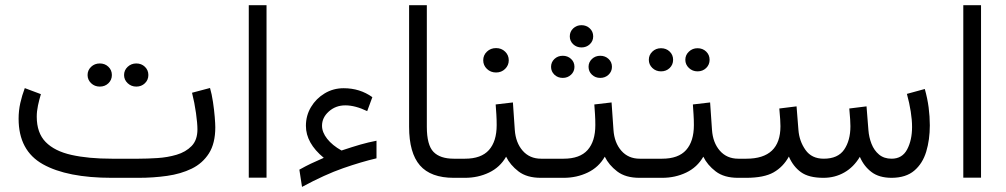

<svg xmlns="http://www.w3.org/2000/svg" viewBox="-20 -690 3904 745"><path d="M517.6 0H414.1Q240.7 0 146.5 -52.7Q52.2 -105.5 52.2 -229.5Q52.2 -260.7 58.8 -290.3Q65.4 -319.8 76.2 -348.1L138.7 -324.7Q132.3 -303.7 127.4 -281Q122.6 -258.3 122.6 -237.3Q122.6 -174.3 157.2 -138.9Q191.9 -103.5 257.3 -88.9Q322.8 -74.2 414.1 -74.2H518.1Q551.3 -74.2 590.6 -76.7Q629.9 -79.1 665.3 -89.6Q700.7 -100.1 723.4 -123.3Q746.1 -146.5 746.1 -188Q746.1 -210.9 740.5 -251.2Q734.9 -291.5 725.1 -330.1L794.9 -348.6Q801.8 -325.2 806.4 -294.4Q811 -263.7 813.2 -236.6Q815.4 -209.5 815.4 -196.3Q815.4 -133.8 790.8 -95Q766.1 -56.2 723.9 -35.6Q681.6 -15.1 628.4 -7.6Q575.2 0 517.6 0ZM461.4 -398.9Q461.4 -417.5 475.3 -430.7Q489.3 -443.8 508.8 -443.8Q528.8 -443.8 542.2 -430.9Q555.7 -418 555.7 -398.9Q555.7 -379.9 542.2 -366.9Q528.8 -354 508.8 -354Q489.3 -354 475.3 -367.2Q461.4 -380.4 461.4 -398.9ZM319.8 -398.9Q319.8 -417.5 333.5 -430.7Q347.2 -443.8 367.2 -443.8Q387.2 -443.8 400.6 -430.9Q414.1 -418 414.1 -398.9Q414.1 -379.9 400.6 -366.9Q387.2 -354 367.2 -354Q347.2 -354 333.5 -367.2Q319.8 -380.4 319.8 -398.9Z M1014.2 -669.9V-0.5H945.3V-669.9Z M1229.5 -202.1Q1229.5 -176.8 1249.5 -151.4Q1269.5 -126 1305.2 -106Q1349.1 -120.6 1378.9 -129.2Q1408.7 -137.7 1440.9 -144V-75.7Q1382.3 -62 1311.5 -37.4Q1240.7 -12.7 1151.9 35.2L1141.6 -31.7Q1167 -45.9 1186 -54.9Q1205.1 -64 1236.3 -77.6Q1167 -134.8 1167 -201.7Q1167 -241.7 1186.8 -274.7Q1206.5 -307.6 1239.7 -327.6Q1272.9 -347.7 1313.5 -347.7Q1376.5 -347.7 1424.8 -313L1404.8 -258.8Q1358.4 -281.2 1319.8 -281.2Q1282.7 -281.2 1256.1 -257.6Q1229.5 -233.9 1229.5 -202.1Z M1567.4 -669.9H1636.2V-198.2Q1636.2 -127.4 1661.9 -100.8Q1687.5 -74.2 1740.7 -74.2H1756.8V0H1740.7Q1651.4 0 1609.4 -48.3Q1567.4 -96.7 1567.4 -198.2Z M1903.3 -284.7 1970.2 -292.5 1977.5 -186Q1981 -136.2 2008.1 -105.2Q2035.2 -74.2 2079.6 -74.2H2093.8V0H2078.6Q2024.4 0 1991.9 -24.9Q1959.5 -49.8 1943.8 -82Q1920.4 -41 1877.7 -20.5Q1835 0 1784.2 0H1738.8V-74.2H1784.2Q1847.2 -74.2 1877.2 -107.9Q1907.2 -141.6 1907.2 -204.6Q1907.2 -226.6 1906 -245.4Q1904.8 -264.2 1903.3 -284.7ZM1855 -456.1Q1855 -476.1 1869.4 -489.7Q1883.8 -503.4 1904.8 -503.4Q1925.8 -503.4 1939.9 -489.7Q1954.1 -476.1 1954.1 -456.1Q1954.1 -436.5 1939.9 -422.6Q1925.8 -408.7 1904.8 -408.7Q1883.8 -408.7 1869.4 -422.6Q1855 -436.5 1855 -456.1Z M2190.9 -548.8Q2190.9 -567.4 2204.1 -579.8Q2217.3 -592.3 2236.3 -592.3Q2255.4 -592.3 2268.6 -579.8Q2281.7 -567.4 2281.7 -548.8Q2281.7 -530.8 2268.6 -518.3Q2255.4 -505.9 2236.3 -505.9Q2217.3 -505.9 2204.1 -518.3Q2190.9 -530.8 2190.9 -548.8ZM2263.7 -430.7Q2263.7 -448.7 2276.9 -461.2Q2290 -473.6 2309.1 -473.6Q2328.1 -473.6 2341.3 -461.4Q2354.5 -449.2 2354.5 -430.7Q2354.5 -412.6 2341.3 -400.1Q2328.1 -387.7 2309.1 -387.7Q2290 -387.7 2276.9 -400.1Q2263.7 -412.6 2263.7 -430.7ZM2118.2 -430.7Q2118.2 -448.7 2131.3 -461.2Q2144.5 -473.6 2163.6 -473.6Q2182.6 -473.6 2195.8 -461.4Q2209 -449.2 2209 -430.7Q2209 -412.6 2195.8 -400.1Q2182.6 -387.7 2163.6 -387.7Q2144.5 -387.7 2131.3 -400.1Q2118.2 -412.6 2118.2 -430.7ZM2074.7 -74.2H2167Q2230 -74.2 2260 -107.9Q2290 -141.6 2290 -204.6Q2290 -226.6 2288.8 -245.4Q2287.6 -264.2 2286.1 -284.7L2353 -292.5L2360.4 -186Q2363.8 -136.2 2390.9 -105.2Q2418 -74.2 2462.4 -74.2H2476.6V0H2461.4Q2407.2 0 2374.8 -24.9Q2342.3 -49.8 2326.7 -82Q2303.2 -41 2260.5 -20.5Q2217.8 0 2167 0H2074.7Z M2639.2 -458Q2639.2 -476.6 2653.1 -489.7Q2667 -502.9 2686.5 -502.9Q2706.5 -502.9 2720 -490Q2733.4 -477.1 2733.4 -458Q2733.4 -439 2720 -426Q2706.5 -413.1 2686.5 -413.1Q2667 -413.1 2653.1 -426.3Q2639.2 -439.5 2639.2 -458ZM2497.6 -458Q2497.6 -476.6 2511.2 -489.7Q2524.9 -502.9 2544.9 -502.9Q2564.9 -502.9 2578.4 -490Q2591.8 -477.1 2591.8 -458Q2591.8 -439 2578.4 -426Q2564.9 -413.1 2544.9 -413.1Q2524.9 -413.1 2511.2 -426.3Q2497.6 -439.5 2497.6 -458ZM2457 -74.2H2549.3Q2612.3 -74.2 2642.3 -107.9Q2672.4 -141.6 2672.4 -204.6Q2672.4 -226.6 2671.1 -245.4Q2669.9 -264.2 2668.5 -284.7L2735.4 -292.5L2742.7 -186Q2746.1 -136.2 2773.2 -105.2Q2800.3 -74.2 2844.7 -74.2H2858.9V0H2843.8Q2789.6 0 2757.1 -24.9Q2724.6 -49.8 2709 -82Q2685.5 -41 2642.8 -20.5Q2600.1 0 2549.3 0H2457Z M3175.3 0Q3118.2 0 3087.9 -22Q3057.6 -43.9 3041 -82.5Q3019 -42.5 2981.7 -21.2Q2944.3 0 2875 0H2840.8V-74.2H2876Q3008.3 -74.2 3008.3 -200.2Q3008.3 -212.9 3007.3 -226.8Q3006.3 -240.7 3003.9 -269L3070.8 -277.3L3078.1 -185.5Q3081.5 -142.1 3105.5 -108.2Q3129.4 -74.2 3176.3 -74.2Q3231.4 -74.2 3255.6 -109.6Q3279.8 -145 3279.8 -200.2Q3279.8 -212.9 3278.8 -226.8Q3277.8 -240.7 3275.4 -269L3342.3 -277.3L3349.6 -185.5Q3351.6 -157.7 3361.6 -132.1Q3371.6 -106.4 3390.9 -90.3Q3410.2 -74.2 3439.5 -74.2Q3481 -74.2 3500 -110.4Q3519 -146.5 3519 -197.3Q3519 -224.6 3513.9 -257.1Q3508.8 -289.6 3499 -325.7L3568.4 -344.7Q3578.6 -308.6 3583.3 -273.2Q3587.9 -237.8 3587.9 -203.6Q3587.9 -147.9 3574 -101.8Q3560.1 -55.7 3527.8 -28.1Q3495.6 -0.5 3440.4 0Q3391.1 0 3361.6 -22.5Q3332 -44.9 3316.4 -81.5Q3292.5 -41.5 3256.1 -20.8Q3219.7 0 3175.3 0Z M3786.6 -669.9V-0.5H3717.8V-669.9Z"/></svg>

Font: Vazirmatn RD Light
Style: Regular
Weight: 300
Designer: Saber Rastikerdar
Foundry: Saber Rastikerdar
Version: Version 32.102